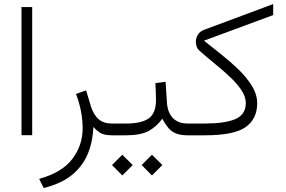

<svg xmlns="http://www.w3.org/2000/svg" viewBox="-20 -673 1423 955"><path d="M86.9 -637.7H140.1V-0.5H86.9Z M444.3 -41.5Q441.9 29.8 417.5 90.3Q393.1 150.9 340.1 195.3Q287.1 239.7 197.3 262.2L174.8 216.8Q289.6 184.6 340.3 116.9Q391.1 49.3 391.1 -35.2Q391.1 -75.2 383.1 -118.2Q375 -161.1 357.9 -205.6L408.2 -223.6L433.6 -139.6Q447.8 -98.6 472.2 -78.6Q496.6 -58.6 535.2 -58.6H554.2V0H539.6Q496.6 0 477.8 -12.5Q459 -24.9 444.3 -41.5Z M928.7 0H914.1Q875.5 0 852.8 -10.3Q830.1 -20.5 815.4 -39.1Q800.8 -57.6 787.1 -82.5Q759.8 -43.9 720 -22Q680.2 0 607.4 0H534.7V-58.6H608.4Q683.1 -58.6 719.2 -83.7Q755.4 -108.9 755.9 -174.3Q755.9 -195.3 754.9 -217.5Q753.9 -239.7 752.9 -259.8L803.7 -266.1L810.5 -160.6Q814 -112.8 840.1 -85.7Q866.2 -58.6 914.1 -58.6H928.7ZM684.6 147.9 735.8 96.7 787.6 147.9 735.8 199.7ZM537.1 147.9 588.4 96.7 640.1 147.9 588.4 199.7Z M1259.3 -159.2Q1258.8 -80.1 1200.7 -40Q1142.6 0 1000 0H909.2V-58.6H999.5Q1099.1 -58.6 1150.9 -80.8Q1202.6 -103 1202.6 -160.6Q1202.6 -191.4 1181.6 -223.4Q1160.6 -255.4 1126.7 -287.6Q1092.8 -319.8 1052.5 -352.8Q1012.2 -385.7 974.1 -418.9Q954.1 -435.5 954.1 -465.3Q954.1 -482.9 963.9 -499.8Q973.6 -516.6 995.6 -524.9L1338.9 -652.8V-598.1L994.6 -470.7Q1032.7 -439.9 1078.4 -404.1Q1124 -368.2 1165.3 -328.4Q1206.5 -288.6 1232.9 -245.8Q1259.3 -203.1 1259.3 -159.2Z"/></svg>

Font: Vazir Thin UI
Style: Thin-UI
Weight: 100
Designer: Saber Rastikerdar
Foundry: Saber Rastikerdar
Version: Version 30.0.0